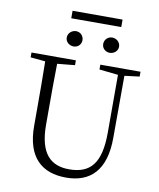

<svg xmlns="http://www.w3.org/2000/svg" viewBox="-108 -1115 1006 1214"><g transform="rotate(10 395.0 -508.0)"><path d="M579 -1031H258V-983H579ZM535 -908C508 -908 485 -887 485 -858C485 -830 508 -810 535 -810C562 -810 587 -830 587 -858C587 -887 562 -908 535 -908ZM303 -810C330 -810 352 -830 352 -858C352 -887 330 -908 303 -908C276 -908 251 -887 251 -858C251 -830 276 -810 303 -810ZM748 -726H490V-695L611 -682V-311C611 -115 547 -40 410 -40C293 -40 218 -105 218 -293V-389C218 -489 218 -588 220 -684L333 -695V-726H48V-695L143 -686C145 -588 145 -488 145 -389V-272C145 -69 245 15 400 15C556 15 651 -77 651 -284L652 -683L748 -695Z"/></g></svg>

Font: Noto Serif CJK JP Light
Style: Regular
Weight: 300
Designer: Ryoko NISHIZUKA 西塚涼子 (kana & ideographs); Frank Grießhammer (Latin, Greek & Cyrillic); Wenlong ZHANG 张文龙 (bopomofo); San
Foundry: Adobe Systems Incorporated
Version: Version 1.001;PS 1.001;hotconv 16.6.54;makeotf.lib2.5.65590